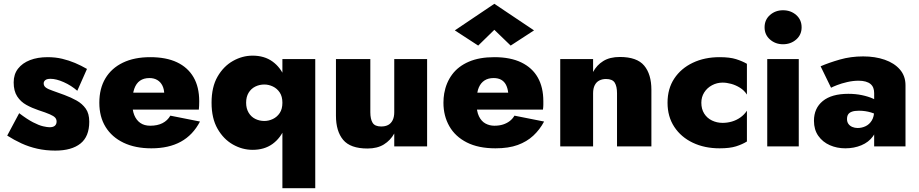

<svg xmlns="http://www.w3.org/2000/svg" viewBox="-20 -771 4840 1011"><path d="M81 -175 18 -57Q54 -34 93 -16Q132 2 176.5 12Q221 22 271 22Q357 22 403.5 -15Q450 -52 450 -130Q450 -173 431.5 -199Q413 -225 383.5 -241.5Q354 -258 319 -271Q282 -285 258 -293Q234 -301 222 -309.5Q210 -318 210 -332Q210 -342 218.5 -349Q227 -356 246 -356Q276 -356 315.5 -338.5Q355 -321 387 -293L438 -408Q407 -426 375 -439.5Q343 -453 307.5 -461.5Q272 -470 231 -470Q178 -470 138 -454.5Q98 -439 75 -409.5Q52 -380 52 -337Q52 -292 70.5 -263.5Q89 -235 119 -218.5Q149 -202 182 -191Q222 -178 242.5 -169Q263 -160 270.5 -151.5Q278 -143 278 -131Q278 -117 269 -109Q260 -101 241 -101Q229 -101 207 -106Q185 -111 154 -127Q123 -143 81 -175Z M777 10Q869 10 932.5 -25Q996 -60 1033 -131L877 -162Q862 -136 835.5 -122.5Q809 -109 771 -109Q740 -109 719 -123.5Q698 -138 687 -165Q676 -192 677 -231Q677 -275 687 -303.5Q697 -332 717 -346Q737 -360 767 -360Q791 -360 808.5 -349.5Q826 -339 835.5 -319.5Q845 -300 845 -272Q845 -265 841 -255Q837 -245 832 -237L869 -283H598V-194H1027Q1028 -203 1028.5 -214.5Q1029 -226 1029 -238Q1029 -313 999 -364.5Q969 -416 912 -443Q855 -470 771 -470Q687 -470 627 -441Q567 -412 535 -358.5Q503 -305 503 -230Q503 -156 536 -102.5Q569 -49 630.5 -19.5Q692 10 777 10Z M1467 220H1640V-460H1467ZM1094 -230Q1094 -148 1125.5 -93Q1157 -38 1206.5 -10Q1256 18 1310 18Q1372 18 1415 -13Q1458 -44 1480.5 -100Q1503 -156 1503 -230Q1503 -305 1480.5 -360.5Q1458 -416 1415 -447Q1372 -478 1310 -478Q1256 -478 1206.5 -450Q1157 -422 1125.5 -367.5Q1094 -313 1094 -230ZM1276 -230Q1276 -261 1289 -282.5Q1302 -304 1324 -315Q1346 -326 1372 -326Q1395 -326 1417 -315.5Q1439 -305 1453 -284Q1467 -263 1467 -230Q1467 -197 1453 -176Q1439 -155 1417 -144.5Q1395 -134 1372 -134Q1346 -134 1324 -145Q1302 -156 1289 -178Q1276 -200 1276 -230Z M1930 -180V-460H1749V-162Q1749 -80 1787 -34.5Q1825 11 1915 11Q1967 11 2001.5 -10.5Q2036 -32 2056 -68V0H2229V-460H2056V-180Q2056 -155 2047.5 -138Q2039 -121 2024 -113Q2009 -105 1987 -105Q1954 -105 1942 -124.5Q1930 -144 1930 -180Z M2410 -194H2839Q2841 -208 2841 -220Q2841 -232 2841 -238Q2841 -311 2812 -362.5Q2783 -414 2725.5 -442Q2668 -470 2583 -470Q2504 -470 2448.5 -446Q2393 -422 2361 -379Q2329 -336 2319 -279Q2317 -267 2316 -255Q2315 -243 2315 -230Q2315 -161 2346 -106.5Q2377 -52 2438 -21Q2499 10 2589 10Q2658 10 2706 -7.5Q2754 -25 2788 -56.5Q2822 -88 2845 -131L2689 -162Q2679 -145 2664 -133.5Q2649 -122 2629 -115.5Q2609 -109 2583 -109Q2558 -109 2536.5 -120.5Q2515 -132 2502 -158.5Q2489 -185 2489 -230L2491 -252Q2491 -287 2501.5 -311Q2512 -335 2531.5 -347.5Q2551 -360 2579 -360Q2603 -360 2619 -351Q2635 -342 2644 -325Q2653 -308 2656 -283H2410ZM2583 -614 2669 -531 2792 -611 2583 -751 2375 -611 2498 -531Z M3229 -280V0H3410V-298Q3410 -380 3372 -425.5Q3334 -471 3244 -471Q3191 -471 3156.5 -449.5Q3122 -428 3103 -392V-460H2930V0H3103V-280Q3103 -305 3111.5 -322Q3120 -339 3135.5 -347Q3151 -355 3171 -355Q3205 -355 3217 -335.5Q3229 -316 3229 -280Z M3673 -230Q3673 -260 3688 -284Q3703 -308 3729 -322Q3755 -336 3785 -336Q3806 -336 3830 -329.5Q3854 -323 3876.5 -309Q3899 -295 3913 -273V-435Q3889 -449 3856 -459.5Q3823 -470 3769 -470Q3690 -470 3628 -440.5Q3566 -411 3530.5 -357.5Q3495 -304 3495 -230Q3495 -157 3530.5 -103Q3566 -49 3628 -19.5Q3690 10 3769 10Q3823 10 3856 -0.5Q3889 -11 3913 -26V-188Q3899 -167 3878.5 -152.5Q3858 -138 3834 -131Q3810 -124 3785 -124Q3755 -124 3729 -136.5Q3703 -149 3688 -173Q3673 -197 3673 -230Z M4006 -627Q4006 -588 4034.5 -563Q4063 -538 4103 -538Q4144 -538 4172.5 -563Q4201 -588 4201 -627Q4201 -667 4172.5 -692Q4144 -717 4103 -717Q4063 -717 4034.5 -692Q4006 -667 4006 -627ZM4020 -460V0H4186V-460Z M4440 -144Q4440 -159 4446 -168.5Q4452 -178 4466 -183Q4480 -188 4503 -188Q4536 -188 4566 -179Q4596 -170 4616 -153V-226Q4603 -240 4577.5 -251.5Q4552 -263 4518.5 -270Q4485 -277 4447 -277Q4359 -277 4312.5 -239Q4266 -201 4266 -135Q4266 -88 4289 -55.5Q4312 -23 4349.5 -6.5Q4387 10 4431 10Q4477 10 4515.5 -6Q4554 -22 4576.5 -53Q4599 -84 4599 -128L4583 -188Q4583 -157 4570.5 -136.5Q4558 -116 4538 -106.5Q4518 -97 4496 -97Q4481 -97 4468 -102.5Q4455 -108 4447.5 -118.5Q4440 -129 4440 -144ZM4356 -309Q4365 -314 4388 -323Q4411 -332 4441.5 -339Q4472 -346 4501 -346Q4522 -346 4538 -341.5Q4554 -337 4564 -328.5Q4574 -320 4578.5 -308Q4583 -296 4583 -281V0H4748V-322Q4748 -371 4718.5 -405Q4689 -439 4638.5 -456.5Q4588 -474 4525 -474Q4460 -474 4402.5 -457.5Q4345 -441 4301 -422Z"/></svg>

Font: Jost ExtraBold
Style: Regular
Weight: 800
Version: Version 3.710